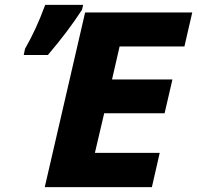

<svg xmlns="http://www.w3.org/2000/svg" viewBox="-20 -765 806 785"><path d="M633 -140 601 0H163L328 -714H766L734 -575H469L438 -440H685L653 -302H406L368 -140ZM82 -564V-565Q129 -647 162 -738L165 -745H320L315 -724L314 -723Q258 -637 179 -544L176 -540H77Z"/></svg>

Font: Passageway
Style: BdIt
Weight: 700
Foundry: Ascender Corporation
Version: Version 1.11